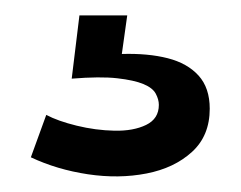

<svg xmlns="http://www.w3.org/2000/svg" viewBox="-20 -27 312 249"><path d="M20 177 40 122Q55 130 79.5 136Q104 142 128.5 142.5Q153 143 169.5 135Q186 127 186 109Q186 102 182 94.5Q178 87 166 82Q154 77 132 74.5Q110 72 73 75L83 -7H145L138 43Q172 42 197.5 48.5Q223 55 237.5 71Q252 87 252 114Q252 149 229 170Q206 191 170 198Q134 205 94 199Q54 193 20 177Z"/></svg>

Font: Bricolage Grotesque 72pt
Style: Regular
Weight: 400
Version: Version 1.001;gftools[0.9.33.dev8+g029e19f]